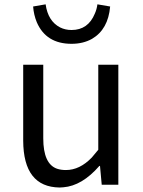

<svg xmlns="http://www.w3.org/2000/svg" viewBox="-20 -836 646 869"><path d="M250 12.7Q85.9 10.7 85 -199.2V-543H175.8V-210Q175.8 -93.8 238.3 -72.3Q255.9 -66.4 278.3 -66.4Q340.8 -66.4 395.5 -123Q409.2 -138.7 424.8 -158.2V-543H515.6V0H440.4L432.6 -85H429.7Q351.6 4.9 266.6 11.7Q257.8 12.7 250 12.7ZM303.7 -637.7Q188.5 -637.7 146.5 -735.4Q132.8 -768.6 129.9 -806.6L186.5 -816.4Q197.3 -740.2 252 -711.9Q275.4 -700.2 303.7 -700.2Q378.9 -700.2 409.2 -774.4Q418 -793.9 420.9 -816.4L478.5 -806.6Q469.7 -703.1 396.5 -660.2Q356.4 -637.7 303.7 -637.7Z"/></svg>

Font: Taipei Sans TC Beta
Style: Regular
Weight: 400
Designer: JT Foundry
Foundry: JT Foundry
Version: Version 1.000